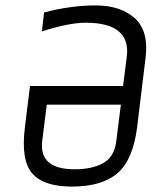

<svg xmlns="http://www.w3.org/2000/svg" viewBox="-20 -680 561 710"><path d="M91 -362 72 -209C62 -127 71 -70 100 -38C128 -6 177 10 246 10C321 10 377 -7 415 -40C453 -73 477 -130 487 -209L518 -464C527 -532 513 -582 478 -613C443 -644 395 -660 333 -660C272 -660 208 -651 143 -634L135 -564C201 -585 255 -596 297 -596C408 -596 459 -554 449 -471L435 -362ZM153 -293H427L410 -158C405 -119 389 -92 362 -77C335 -62 300 -54 256 -54C168 -54 128 -89 136 -158Z"/></svg>

Font: Gamestation Condensed
Style: Italic
Weight: 400
Width: 3
Designer: Jonas Hecksher
Foundry: Jonas Hecksher, Playtypeª, e-types AS
Version: Version 1.003